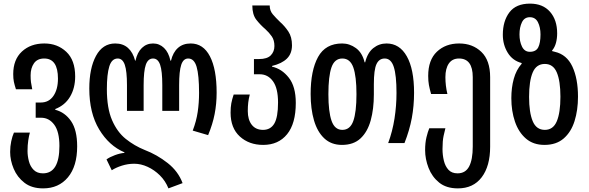

<svg xmlns="http://www.w3.org/2000/svg" viewBox="-20 -790 3252 1060"><path d="M218 250Q155 250 115 219Q75 188 55.5 141.5Q36 95 36 49Q36 18 42 -10Q48 -38 57 -58H145Q140 -41 136 -15Q132 11 132 44Q132 71 139.5 100Q147 129 166 148Q185 167 217 167Q308 167 308 16Q308 -63 279.5 -101.5Q251 -140 207 -140H177V-224H205Q250 -224 275 -260.5Q300 -297 300 -356Q300 -467 224 -467Q186 -467 167.5 -440.5Q149 -414 149 -374Q149 -352 151 -336.5Q153 -321 158 -297H68Q60 -322 56.5 -339Q53 -356 53 -381Q53 -461 101 -505.5Q149 -550 225 -550Q297 -550 346 -504Q395 -458 395 -368Q395 -304 367 -256.5Q339 -209 285 -188V-184Q339 -170 372.5 -121Q406 -72 406 18Q406 128 355 189Q304 250 218 250Z M910 250Q893 208 862.5 178Q832 148 795 131Q758 114 721 114Q686 114 653 124.5Q620 135 597 150L568 90Q586 77 614.5 66.5Q643 56 667 54V51Q582 15 527.5 -75.5Q473 -166 473 -301Q473 -413 510 -481.5Q547 -550 616 -550Q659 -550 686.5 -525.5Q714 -501 726 -455H728Q738 -501 763.5 -525.5Q789 -550 825 -550Q860 -550 885.5 -525.5Q911 -501 921 -455H924Q935 -501 962.5 -525.5Q990 -550 1033 -550Q1102 -550 1139 -479Q1176 -408 1176 -278Q1176 -217 1165 -160.5Q1154 -104 1129 -44L1044 -69Q1064 -121 1071.5 -172Q1079 -223 1079 -277Q1079 -375 1065.5 -421Q1052 -467 1019 -467Q992 -467 980.5 -432Q969 -397 969 -320V-178H876V-320Q876 -398 864 -432.5Q852 -467 825 -467Q797 -467 785 -432.5Q773 -398 773 -320V-178H681V-320Q681 -397 669 -432Q657 -467 630 -467Q597 -467 583.5 -423.5Q570 -380 570 -298Q570 -193 598.5 -127Q627 -61 674.5 -23Q722 15 779 38Q847 64 905.5 110Q964 156 988 221Z M1433 10Q1355 10 1304 -36.5Q1253 -83 1253 -168Q1253 -198 1257 -219.5Q1261 -241 1270 -268H1359Q1353 -245 1350.5 -224Q1348 -203 1348 -177Q1348 -129 1370 -101Q1392 -73 1432 -73Q1474 -73 1494.5 -108Q1515 -143 1515 -224Q1515 -303 1487 -341.5Q1459 -380 1414 -380H1382V-464H1410Q1455 -464 1475 -484.5Q1495 -505 1495 -536Q1495 -568 1480.5 -589Q1466 -610 1445 -629Q1418 -652 1395.5 -680.5Q1373 -709 1373 -760H1469Q1469 -731 1486 -711Q1503 -691 1527 -668Q1552 -646 1572 -616Q1592 -586 1592 -540Q1592 -494 1564 -466.5Q1536 -439 1482 -426V-422Q1536 -410 1574.5 -361Q1613 -312 1613 -222Q1613 -108 1565 -49Q1517 10 1433 10Z M1868 10Q1809 10 1770.5 -26Q1732 -62 1713.5 -125.5Q1695 -189 1695 -271Q1695 -401 1736 -475.5Q1777 -550 1869 -550Q1910 -550 1945 -524.5Q1980 -499 1993 -446H1996Q2009 -499 2041 -524.5Q2073 -550 2114 -550Q2186 -550 2226 -479Q2266 -408 2266 -278Q2266 -205 2253.5 -138Q2241 -71 2213 0H2123Q2147 -65 2158 -135.5Q2169 -206 2169 -277Q2169 -374 2154 -420.5Q2139 -467 2104 -467Q2073 -467 2058.5 -436Q2044 -405 2044 -325V-269Q2044 -188 2026.5 -125Q2009 -62 1970.5 -26Q1932 10 1868 10ZM1870 -73Q1913 -73 1930.5 -122Q1948 -171 1948 -270Q1948 -369 1930.5 -418Q1913 -467 1870 -467Q1827 -467 1810 -418Q1793 -369 1793 -270Q1793 -173 1810.5 -123Q1828 -73 1870 -73Z M2508 250Q2444 250 2404.5 218Q2365 186 2346 137Q2327 88 2327 39Q2327 -2 2334.5 -32.5Q2342 -63 2350 -82H2439Q2435 -68 2429 -40Q2423 -12 2423 33Q2423 66 2430.5 97Q2438 128 2456 147.5Q2474 167 2506 167Q2550 167 2570 129Q2590 91 2590 19V-364Q2590 -467 2514 -467Q2477 -467 2458 -439.5Q2439 -412 2439 -364Q2439 -317 2450 -271H2360Q2352 -299 2348 -320.5Q2344 -342 2344 -371Q2344 -459 2392 -504.5Q2440 -550 2515 -550Q2589 -550 2637.5 -503.5Q2686 -457 2686 -364V20Q2686 127 2639.5 188.5Q2593 250 2508 250Z M2986 10Q2924 10 2883.5 -25Q2843 -60 2823 -118.5Q2803 -177 2803 -248Q2803 -306 2816.5 -355Q2830 -404 2860 -438V-442Q2810 -455 2783 -499Q2756 -543 2756 -598Q2756 -674 2792.5 -722Q2829 -770 2906 -770Q2977 -770 3016.5 -725Q3056 -680 3056 -606Q3056 -578 3049.5 -553.5Q3043 -529 3028 -511V-508Q3032 -507 3035.5 -506Q3039 -505 3043 -504Q3109 -489 3140 -422.5Q3171 -356 3171 -256Q3171 -182 3152 -121.5Q3133 -61 3092 -25.5Q3051 10 2986 10ZM2905 -504Q2939 -504 2951.5 -528.5Q2964 -553 2964 -600Q2964 -639 2950 -667Q2936 -695 2905 -695Q2875 -695 2861.5 -667Q2848 -639 2848 -600Q2848 -561 2862 -532.5Q2876 -504 2905 -504ZM2988 -73Q3034 -73 3054 -120.5Q3074 -168 3074 -256Q3074 -343 3054 -390Q3034 -437 2988 -437Q2941 -437 2921 -390Q2901 -343 2901 -255Q2901 -169 2921 -121Q2941 -73 2988 -73Z"/></svg>

Font: Noto Sans Georgian ExtraCondensed Medium
Style: Regular
Weight: 500
Width: 2
Designer: Monotype Design Team, Akaki Razmadze
Foundry: Google LLC
Version: Version 2.005; ttfautohint (v1.8.4.7-5d5b)